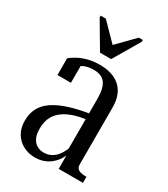

<svg xmlns="http://www.w3.org/2000/svg" viewBox="-183 -816 800 912"><g transform="rotate(30 216.5 -360.0)"><path d="M179 -576H240L325 -720V-730H303L204 -629H221L122 -730H94V-720ZM295 -303 294 -270Q255 -266 225 -257Q195 -248 173.5 -235Q152 -222 138 -205Q124 -188 117.5 -167Q111 -146 111 -121Q111 -91 120 -71Q129 -51 146 -41Q163 -31 184 -31Q209 -31 229.5 -43.5Q250 -56 264.5 -80.5Q279 -105 289 -138L295 -99Q285 -66 266 -41.5Q247 -17 220 -3.5Q193 10 159 10Q123 10 93.5 -6Q64 -22 47.5 -50.5Q31 -79 31 -118Q31 -158 47 -188Q63 -218 96 -240Q129 -262 178.5 -277.5Q228 -293 295 -303ZM285 0V-93L278 -91V-378Q278 -420 269 -444.5Q260 -469 241.5 -480Q223 -491 194 -491Q158 -491 132.5 -476Q107 -461 90 -434Q91 -451 94.5 -461.5Q98 -472 103.5 -478Q109 -484 116.5 -486.5Q124 -489 131 -489V-383H57V-475Q69 -485 90 -497Q111 -509 141 -517.5Q171 -526 209 -526Q241 -526 268.5 -518Q296 -510 317 -492.5Q338 -475 349.5 -447Q361 -419 361 -379V-68Q361 -54 368 -46.5Q375 -39 387.5 -36Q400 -33 416 -33H418V0Z"/></g></svg>

Font: Roboto Serif 120pt ExtraCondensed
Style: Regular
Weight: 400
Width: 2
Designer: Greg Gazdowicz
Foundry: Commercial Type
Version: Version 1.008